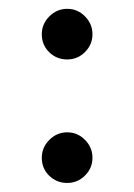

<svg xmlns="http://www.w3.org/2000/svg" viewBox="-20 -415 304 435"><path d="M74.7 -337.4Q74.7 -360.8 91.8 -377.9Q108.9 -395 132.3 -395Q155.8 -395 172.6 -377.9Q189.5 -360.8 189.5 -337.4Q189.5 -314 172.6 -297.1Q155.8 -280.3 132.3 -280.3Q108.4 -280.3 91.6 -296.6Q74.7 -313 74.7 -337.4ZM74.7 -57.6Q74.7 -81.1 91.8 -98.1Q108.9 -115.2 132.3 -115.2Q155.8 -115.2 172.6 -98.1Q189.5 -81.1 189.5 -57.6Q189.5 -34.2 172.6 -17.3Q155.8 -0.5 132.3 -0.5Q108.4 -0.5 91.6 -16.8Q74.7 -33.2 74.7 -57.6Z"/></svg>

Font: Vazirmatn FD Light
Style: Regular
Weight: 300
Designer: Saber Rastikerdar
Foundry: Saber Rastikerdar
Version: Version 33.003